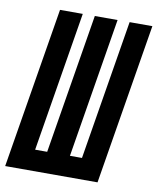

<svg xmlns="http://www.w3.org/2000/svg" viewBox="-100 -800 709 864"><g transform="rotate(10 254.5 -367.5)"><path d="M-17 0 104 -735H208L103 -96H158L263 -735H367L262 -96H317L422 -735H526L405 0Z"/></g></svg>

Font: Iosevka Curly
Style: Bold Italic
Weight: 700
Italic angle: -9°
Monospace: yes
Designer: Belleve Invis
Foundry: Belleve Invis
Version: Version 22.1.2; ttfautohint (v1.8.4)